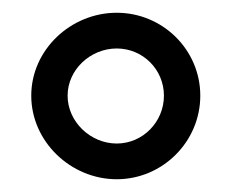

<svg xmlns="http://www.w3.org/2000/svg" viewBox="-20 -776 367 301"><path d="M29 -626C29 -554 91 -495 163 -495C235 -495 294 -554 294 -626C294 -698 235 -756 163 -756C91 -756 29 -698 29 -626ZM86 -626C86 -667 122 -700 163 -700C204 -700 237 -667 237 -626C237 -585 204 -551 163 -551C122 -551 86 -585 86 -626Z"/></svg>

Font: Charger Sport
Style: Nrw
Weight: 400
Designer: Jasper
Foundry: Cannot Into Space Fonts
Version: Version 1.1